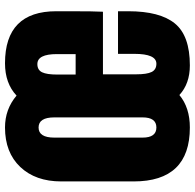

<svg xmlns="http://www.w3.org/2000/svg" viewBox="-26 -756 790 779"><g transform="rotate(-90 369.5 -366.0)"><path d="M242.2 8.8Q23.4 8.8 23.4 -219.2V-513.2Q23.4 -617.2 82 -679.2Q140.6 -741.2 242.2 -741.2Q316.4 -741.2 371.6 -694.3Q421.4 -741.2 502.9 -741.2Q713.9 -741.2 713.9 -533.2V-480Q713.9 -377 711.9 -343.8H458V-208.5Q458 -165.5 467.5 -146.2Q477.1 -127 501 -127Q541 -127 541 -216.3V-282.7H713.9V-241.2Q713.9 -112.8 664.3 -52Q614.7 8.8 494.1 8.8Q419.9 8.8 374 -33.7Q322.8 8.8 242.2 8.8ZM283.2 -183.1V-541Q283.2 -605 242.2 -605Q201.2 -605 201.2 -541V-183.1Q201.2 -127 242.2 -127Q283.2 -127 283.2 -183.1ZM457 -528.8V-454.6H540V-530.8Q540 -609.9 499.5 -609.9Q475.6 -609.9 466.3 -590.8Q457 -571.8 457 -528.8Z"/></g></svg>

Font: Anton
Style: Regular
Weight: 400
Designer: Vernon Adams, Tural Alisoy
Foundry: Vernon Adams
Version: Version 2.300